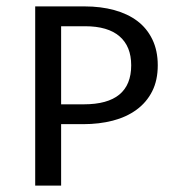

<svg xmlns="http://www.w3.org/2000/svg" viewBox="-20 -580 548 600"><path d="M244 -560Q295 -560 337 -548.5Q379 -537 409 -514.5Q439 -492 456 -457Q473 -422 473 -376Q473 -329 455.5 -294.5Q438 -260 406.5 -237Q375 -214 332.5 -203Q290 -192 240 -192H171V0H90V-560ZM171 -498V-254H242Q390 -254 390 -376Q390 -435 353.5 -466.5Q317 -498 246 -498Z"/></svg>

Font: Carrois Gothic SC
Style: Regular
Weight: 400
Designer: Ralph du Carrois
Foundry: Ralph du Carrois
Version: Version 1.002